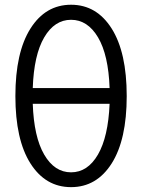

<svg xmlns="http://www.w3.org/2000/svg" viewBox="-20 -770 600 810"><path d="M108.4 -649.4Q171.9 -750 279.8 -750Q387.7 -750 451.2 -649.4Q514.6 -548.8 514.6 -364.7Q514.6 -180.7 451.2 -80.6Q387.7 19.5 279.8 19.5Q171.9 19.5 108.4 -80.6Q44.9 -180.7 44.9 -364.7Q44.9 -548.8 108.4 -649.4ZM118.2 -332Q123 -192.4 166.5 -117.7Q210 -43 279.8 -43Q349.6 -43 393.1 -117.7Q436.5 -192.4 442.4 -332ZM118.2 -398.4H442.4Q437.5 -538.1 393.6 -612.3Q349.6 -686.5 279.8 -686.5Q210 -686.5 166.5 -612.3Q123 -538.1 118.2 -398.4Z"/></svg>

Font: Mgen+ 1c regular
Style: Regular
Weight: 400
Designer: [Source Han Sans]
Ryoko NISHIZUKA  (kana & ideographs); Paul D. Hunt (Latin, Greek & Cyrillic); Wenlong ZHANG  (bopomofo
Version: Version 1.059.20150602